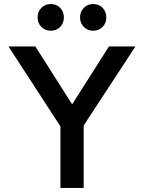

<svg xmlns="http://www.w3.org/2000/svg" viewBox="-20 -930 712 950"><path d="M295 -280 22 -700H155L368 -365H306L519 -700H650L375 -280ZM279 0V-352H394V0ZM231 -778Q203 -778 184.5 -797Q166 -816 166 -844Q166 -872 184.5 -891Q203 -910 231 -910Q260 -910 278 -891Q296 -872 296 -844Q296 -816 278 -797Q260 -778 231 -778ZM441 -778Q413 -778 394.5 -797Q376 -816 376 -844Q376 -872 394.5 -891Q413 -910 441 -910Q470 -910 488 -891Q506 -872 506 -844Q506 -816 488 -797Q470 -778 441 -778Z"/></svg>

Font: Outfit Thin Medium
Style: Regular
Weight: 500
Version: Version 1.100;gftools[0.9.27]